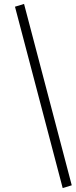

<svg xmlns="http://www.w3.org/2000/svg" viewBox="-20 -756 384 974"><path d="M298 198 56 -722 102 -736 344 184Z"/></svg>

Font: Piazzolla SC
Style: Italic
Weight: 400
Italic angle: -11.3°
Designer: Juan Pablo del Peral
Foundry: Huerta Tipografica
Version: Version 1.330